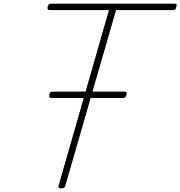

<svg xmlns="http://www.w3.org/2000/svg" viewBox="-20 -1018 988 1052"><path d="M316 14Q296 14 301 -1L577 -963H253Q244 -963 241.5 -967.5Q239 -972 241 -982Q244 -991 248.5 -994.5Q253 -998 262 -998H935Q946 -998 947.5 -993.5Q949 -989 946 -981Q945 -971 940.5 -967Q936 -963 927 -963H616L338 -1Q336 7 332 10.5Q328 14 316 14ZM263 -481Q253 -481 250.5 -485.5Q248 -490 251 -500Q252 -509 257 -512.5Q262 -516 271 -516H662Q672 -516 673 -511.5Q674 -507 673 -499Q670 -489 666 -485Q662 -481 653 -481Z"/></svg>

Font: Playwrite AU QLD Thin
Style: Regular
Weight: 250
Designer: Veronika Burian, José Scaglione
Foundry: TypeTogether
Version: Version 1.002